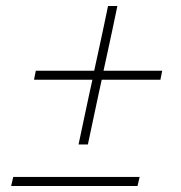

<svg xmlns="http://www.w3.org/2000/svg" viewBox="-20 -618 600 638"><path d="M241 -138Q250 -180.5 258.8 -221.8Q267.5 -263 275 -298L287 -353H93L99 -383H293L305 -438Q312.5 -473.5 321.5 -514.5Q330 -555.5 339 -598H370Q361 -555.5 352.5 -514.5Q343.5 -473.5 336 -438L324 -383H519L513 -353H318L306 -298Q298.5 -263 289.8 -221.8Q281 -180.5 272 -138ZM17 0 24 -30H444L437 0Z"/></svg>

Font: Heraclito Thin
Style: Italic
Weight: 100
Italic angle: -12°
Designer: Kostas Bartsokas (font) & Cristiano Sobral (main changes)
Foundry: Kostas Bartsokas (font) & Cristiano Sobral (main changes)
Version: Version 1.00;July 8, 2020;FontCreator 13.0.0.2655 64-bit